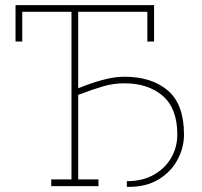

<svg xmlns="http://www.w3.org/2000/svg" viewBox="-20 -731 794 754"><path d="M480.5 2.9 478 2V-19.5Q540 -19.5 584.5 -44.9Q628.9 -70.3 652.6 -111.8Q676.3 -153.3 676.3 -202.6Q676.3 -305.2 619.1 -354.5Q562 -403.8 468.3 -403.8Q425.8 -403.8 385.5 -392.1Q345.2 -380.4 287.1 -358.4V-26.4H366.7V0H181.2V-26.4H260.7V-684.6H67.4V-567.9H41V-710.9H585V-567.9H558.6V-684.6H287.1V-384.3Q335.9 -404.3 382.6 -417Q429.2 -429.7 468.3 -429.7Q575.7 -429.7 639.2 -375.5Q702.6 -321.3 702.6 -202.6Q702.6 -151.4 677.2 -103.8Q651.9 -56.2 602.3 -26.1Q552.7 3.9 480.5 2.9Z"/></svg>

Font: Roboto Slab Thin
Style: Regular
Weight: 100
Designer: Google
Version: Version 2.000; ttfautohint (v1.8.1.43-b0c9)